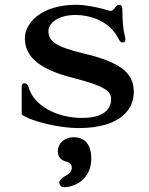

<svg xmlns="http://www.w3.org/2000/svg" viewBox="-20 -524 624 803"><path d="M70.8 -44.9C112.3 -15.1 231.4 11.7 307.1 11.7C494.6 11.7 539.6 -75.7 539.6 -138.7C539.6 -221.2 481.4 -264.2 328.6 -300.8C213.9 -328.1 182.6 -351.6 182.6 -394C182.6 -426.3 222.2 -461.4 295.9 -461.4C353 -461.4 436.5 -438.5 474.1 -364.7C481.4 -350.1 485.8 -346.2 493.7 -346.2C498.5 -346.2 504.4 -349.1 504.4 -356.9C504.4 -360.4 503.9 -368.7 501 -378.9C495.6 -398.4 491.7 -439 491.7 -485.8C491.7 -498.5 486.3 -503.9 478 -503.9C469.7 -503.9 465.3 -497.6 460.4 -491.2C455.6 -484.9 450.2 -478.5 443.8 -478.5C435.1 -478.5 416 -485.4 410.6 -486.8C376 -495.6 335.9 -503.9 298.3 -503.9C152.3 -503.9 84 -427.2 84 -364.3C84 -295.9 129.4 -237.3 286.6 -197.8C416.5 -165 444.8 -143.1 444.8 -109.4C444.8 -52.7 391.1 -30.8 323.7 -30.8C215.8 -30.8 121.6 -83 100.1 -157.7C96.2 -170.9 90.8 -175.8 82 -175.8C76.2 -175.8 70.8 -170.4 70.8 -164.1ZM221.7 108.9C221.7 134.8 239.3 148.4 258.8 152.3C271.5 154.8 280.3 166 280.3 176.8C280.3 190.9 272.9 201.7 250 213.9C235.8 221.7 228 231 228 239.3C228 249 234.9 258.8 248 258.8C299.8 258.8 361.8 218.8 361.8 140.6C361.8 78.6 333.5 49.8 287.6 49.8C249.5 49.8 221.7 76.2 221.7 108.9Z"/></svg>

Font: Stoke
Style: Light
Weight: 300
Designer: Nicole Fally
Foundry: Nicole Fally
Version: Version 1.001